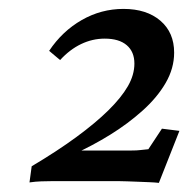

<svg xmlns="http://www.w3.org/2000/svg" viewBox="-20 -599 432 429"><path d="M50.8 -227.5Q108.4 -261.7 150.9 -293Q193.4 -324.2 222.2 -352.5Q251 -380.9 265.6 -406.2Q280.3 -431.6 280.3 -457Q280.3 -483.4 263.2 -498Q246.1 -512.7 213.9 -512.7Q186.5 -512.7 161.1 -500.5Q135.7 -488.3 114.3 -464.8L89.8 -485.4Q119.1 -529.3 162.6 -554.2Q206.1 -579.1 255.9 -579.1Q307.6 -579.1 338.4 -552.7Q369.1 -526.4 369.1 -481.4Q369.1 -446.3 350.1 -413.6Q331.1 -380.9 298.3 -351.6Q265.6 -322.3 226.1 -297.9Q186.5 -273.4 145.5 -254.9L139.6 -262.7H273.4Q286.1 -262.7 293.5 -263.7Q300.8 -264.6 311.5 -265.6L341.8 -311.5L380.9 -306.6L335 -190.4Q326.2 -191.4 314 -191.9Q301.8 -192.4 289.1 -192.9Q276.4 -193.4 265.1 -193.8Q253.9 -194.3 245.1 -194.3H97.7Q85 -194.3 72.3 -193.8Q59.6 -193.4 45.9 -191.4Z"/></svg>

Font: Crimson Pro ExtraLight Medium
Style: Italic
Weight: 500
Italic angle: -12°
Version: Version 1.002